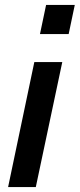

<svg xmlns="http://www.w3.org/2000/svg" viewBox="-20 -763 325 783"><path d="M143 -624 168 -743H285L260 -624ZM13 0 120 -510H234L126 0Z"/></svg>

Font: Saira Semi Condensed Medium
Style: Italic
Weight: 500
Width: 4
Italic angle: -12°
Designer: Hector Gatti with collaboration of the Omnibus-Type team
Foundry: Omnibus-Type
Version: Version 1.001; ttfautohint (v1.8)